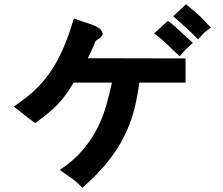

<svg xmlns="http://www.w3.org/2000/svg" viewBox="-20 -792 1040 897"><path d="M847 -406H631Q622 -337 605.5 -274.5Q589 -212 559 -152.5Q529 -93 482 -34.5Q435 24 365 85Q351 71 340.5 61.5Q330 52 318.5 43.5Q307 35 293 25.5Q279 16 259 2Q323 -40 365.5 -90Q408 -140 435 -193.5Q462 -247 477 -301.5Q492 -356 503 -406H324Q305 -374 287.5 -350Q270 -326 250 -305Q230 -284 204.5 -263Q179 -242 145 -217Q130 -227 119.5 -235Q109 -243 98.5 -251.5Q88 -260 75.5 -270Q63 -280 44 -294Q94 -327 135 -364Q176 -401 210 -448.5Q244 -496 272 -558.5Q300 -621 325 -706Q359 -693 383.5 -685.5Q408 -678 424 -671Q440 -664 448.5 -655.5Q457 -647 460 -634Q460 -629 455 -622.5Q450 -616 427 -601Q418 -581 409.5 -560.5Q401 -540 390 -520L847 -519ZM881 -592Q866 -578 857.5 -570Q849 -562 843 -556Q837 -550 832 -544Q827 -538 820 -529Q790 -556 761.5 -584Q733 -612 700 -636L765 -695Q797 -670 823 -645Q849 -620 881 -592ZM965 -663Q953 -654 946 -649Q939 -644 934 -639Q929 -634 923 -627.5Q917 -621 905 -608Q890 -624 876.5 -637Q863 -650 849.5 -662.5Q836 -675 821 -688Q806 -701 789 -716L849 -772Q873 -752 888.5 -739Q904 -726 916 -714.5Q928 -703 939 -691Q950 -679 965 -663Z"/></svg>

Font: D2Coding ligature
Style: Bold
Weight: 700
Monospace: yes
Designer: Yong-Rak Park; Jeong-Hwan Yoon; Sang-Min Lee;
Foundry: NHN Corporation
Version: Version 1.3.2; Build 20180524